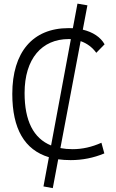

<svg xmlns="http://www.w3.org/2000/svg" viewBox="-20 -855 626 1037"><path d="M265.1 161.1 294.4 5.4C315.9 8.3 337.9 9.8 361.8 9.8C424.3 9.8 484.9 -2 543.5 -26.4L527.8 -84C476.1 -61 425.3 -49.3 372.1 -49.3C348.6 -49.3 326.7 -51.3 306.2 -55.2L415.5 -632.8C449.7 -621.1 479 -599.1 500 -569.8L544.9 -615.7C522.9 -654.8 481.9 -681.6 427.2 -694.8L452.1 -826.2L398.4 -835.4L373.5 -702.6C366.2 -703.1 357.9 -703.1 350.1 -703.1C156.7 -703.1 46.4 -573.2 46.4 -347.7C46.4 -159.2 112.8 -45.4 244.1 -5.9L214.8 151.9ZM255.9 -69.3C160.6 -107.9 112.8 -202.6 112.8 -352.5C112.8 -538.6 206.5 -644 351.1 -644C355 -644 358.9 -644 362.8 -643.6Z"/></svg>

Font: Cascadia Mono Light
Style: Regular
Weight: 300
Monospace: yes
Designer: Aaron Bell
Foundry: Saja Typeworks
Version: Version 2404.023